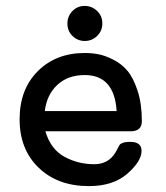

<svg xmlns="http://www.w3.org/2000/svg" viewBox="-20 -631 565 655"><path d="M46.9 -224.1Q46.9 -326.2 108.9 -388.2Q170.9 -450.2 269 -450.2Q293 -450.2 315.4 -446Q337.9 -441.9 366.5 -427.5Q395 -413.1 415 -389.2Q435.1 -365.2 449.5 -321Q463.9 -276.9 463.9 -217.8Q463.9 -182.6 424.8 -183.1H134.8Q152.8 -122.1 199.5 -96.4Q246.1 -70.8 301.8 -70.8Q349.6 -70.8 374 -110.8Q377 -115.7 382.1 -126Q387.2 -136.2 389.6 -138.7Q392.1 -141.1 400.1 -144Q408.2 -147 421.9 -147H424.8Q462.9 -147 462.9 -116.2Q462.9 -81.1 414.6 -38.6Q366.2 3.9 283.2 3.9Q177.2 3.9 112.1 -58.6Q46.9 -121.1 46.9 -224.1ZM132.8 -252H377.9Q370.1 -375 269 -375Q211.9 -375 175.8 -341.6Q139.6 -308.1 132.8 -252ZM210 -550.8Q210 -575.7 227.1 -593.3Q244.1 -610.8 269 -610.8Q293 -610.8 311 -594Q329.1 -577.1 329.1 -550.8Q329.1 -525.9 311.5 -508.5Q293.9 -491.2 269 -491.2Q245.1 -491.2 227.5 -508.1Q210 -524.9 210 -550.8Z"/></svg>

Font: CMU Typewriter Text
Style: Bold
Weight: 700
Version: Version 0.7.0